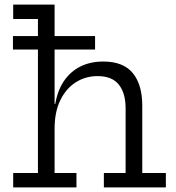

<svg xmlns="http://www.w3.org/2000/svg" viewBox="-20 -810 760 830"><path d="M36 -596V-654H391V-596ZM216 -62H310.5V0H37V-62H144V-728H37V-790H216ZM523 -62V-342Q523 -407 493.8 -444Q464.5 -481 402 -481Q349.5 -481 307.5 -454.2Q265.5 -427.5 240.8 -376.8Q216 -326 216 -254.5L199 -361H219Q229 -419.5 256.8 -460.2Q284.5 -501 327.5 -522.5Q370.5 -544 426.5 -544Q513 -544 554 -494Q595 -444 595 -353.5V-62H697V0H429V-62Z"/></svg>

Font: Hepta Slab ExtraLight
Style: Regular
Weight: 400
Version: Version 1.102